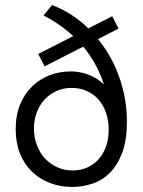

<svg xmlns="http://www.w3.org/2000/svg" viewBox="-20 -730 563 758"><path d="M265 8Q306 8 345 -5Q384 -18 414 -48Q444 -78 462.5 -127.5Q481 -177 481 -250Q481 -307 469.5 -359.5Q458 -412 438 -458.5Q418 -505 390 -545Q362 -585 329 -617.5Q296 -650 259.5 -673Q223 -696 185 -710L152 -669Q207 -641 254 -601Q301 -561 335.5 -510Q370 -459 389.5 -399Q409 -339 409 -271L437 -340Q399 -398 355 -423Q311 -448 258 -448Q215 -448 176 -433Q137 -418 107 -389Q77 -360 59.5 -317.5Q42 -275 42 -220Q42 -167 58.5 -125Q75 -83 105 -53.5Q135 -24 176 -8Q217 8 265 8ZM267 -57Q234 -57 205.5 -70Q177 -83 157 -105Q137 -127 125.5 -157.5Q114 -188 114 -222Q114 -255 124.5 -284.5Q135 -314 154.5 -335.5Q174 -357 201.5 -370Q229 -383 263 -383Q294 -383 321 -371.5Q348 -360 367.5 -338.5Q387 -317 398 -286.5Q409 -256 409 -218Q409 -181 398.5 -151.5Q388 -122 369 -101Q350 -80 324 -68.5Q298 -57 267 -57ZM448 -617 423 -666 131 -517 156 -468Z"/></svg>

Font: Tilda Sans VF
Style: Regular
Weight: 400
Designer: ParaType Ltd
Foundry: ParaType Ltd
Version: Version 1.010